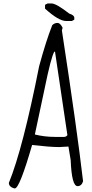

<svg xmlns="http://www.w3.org/2000/svg" viewBox="-20 -1046 519 1089"><path d="M306.6 -916Q321.3 -916 335 -888.7L331.1 -873Q417 -311.5 451.2 -17.6Q442.4 9.8 419.9 9.8Q386.7 9.8 380.9 -137.7L368.2 -214.8L315.4 -211.9Q263.7 -211.9 162.1 -223.6Q90.8 22.5 64.5 22.5H60.5Q30.3 13.7 30.3 -8.8Q109.4 -202.1 202.1 -670.9Q241.2 -814.5 276.4 -903.3Q289.1 -916 306.6 -916ZM177.7 -283.2Q232.4 -269.5 292 -269.5H343.8Q354.5 -269.5 362.3 -279.3L292 -752.9H288.1Q269.5 -722.7 232.4 -540ZM250 -1026.4H272.5Q298.8 -1026.4 373 -968.8Q401.4 -960 401.4 -945.3V-934.6L387.7 -926.8H355.5Q312.5 -926.8 235.4 -997.1V-1018.6Z"/></svg>

Font: Sue Ellen Francisco
Style: Regular
Weight: 400
Designer: Kimberly Geswein
Foundry: Kimberly Geswein
Version: Version 1.002 2007